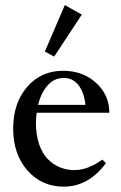

<svg xmlns="http://www.w3.org/2000/svg" viewBox="-20 -714 470 746"><path d="M190.4 -494.1 154.3 -513.7 231.9 -694.3 297.9 -657.2ZM228 11.2Q141.6 11.2 86.4 -52Q31.2 -115.2 31.2 -214.4Q31.2 -313.5 85.4 -376.2Q139.6 -439 225.1 -439Q301.8 -439 353.3 -392.1Q404.8 -345.2 404.8 -275.9H122.6Q119.6 -255.9 119.6 -236.8Q119.6 -189.9 131.8 -154.1Q144 -118.2 165.3 -96.4Q186.5 -74.7 212.6 -64Q238.8 -53.2 269 -53.2Q321.8 -53.2 377.4 -93.8L391.6 -80.1Q323.7 11.2 228 11.2ZM228.5 -411.1Q189.9 -411.1 164.6 -381.8Q139.2 -352.5 127.9 -306.6H312Q306.6 -356.4 284.4 -383.8Q262.2 -411.1 228.5 -411.1Z"/></svg>

Font: Elstob 14pt Medium
Style: Regular
Weight: 500
Designer: Peter S. Baker
Version: Version 1.015